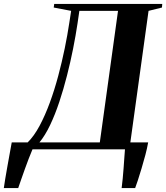

<svg xmlns="http://www.w3.org/2000/svg" viewBox="-74 -763 850 981"><path d="M-54.5 198Q-52 180 -47.2 150.5Q-42.5 121 -36.2 87Q-30 53 -24.2 20.5Q-18.5 -12 -14 -35.5H67.5Q100 -67.5 128.2 -120.2Q156.5 -173 180.5 -238.5Q204.5 -304 223.5 -375.2Q242.5 -446.5 256.8 -516Q271 -585.5 280 -646L289.5 -707.5L200.5 -724.5L203 -743H755L753.5 -724.5L685 -707.5L592 -35.5H683Q678 -6.5 668.8 28.5Q659.5 63.5 649.2 97.8Q639 132 630.2 158.8Q621.5 185.5 616.5 198H547.5Q550.5 175.5 553 149.2Q555.5 123 557.5 96Q559.5 69 561.2 44Q563 19 564.5 0H92Q82.5 22 72.8 47.5Q63 73 53.5 99.5Q44 126 35.2 151.2Q26.5 176.5 19 198ZM127.5 -35.5H436L529 -707.5H331.5L322 -642.5Q313 -582.5 299.5 -514.2Q286 -446 268.2 -376.5Q250.5 -307 229 -242.2Q207.5 -177.5 182 -124Q156.5 -70.5 127.5 -35.5Z"/></svg>

Font: Merriweather 144pt
Style: Bold Italic
Weight: 700
Italic angle: -7.8°
Version: Version 2.101